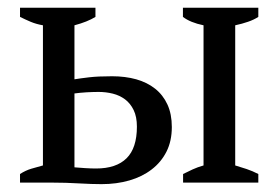

<svg xmlns="http://www.w3.org/2000/svg" viewBox="-20 -467 712 491"><path d="M170.4 -264.2Q185.1 -266.6 207.8 -269.3Q230.5 -272 266.6 -272Q300.3 -272 328.4 -264.2Q356.4 -256.3 376.7 -240.2Q397 -224.1 408.2 -199.7Q419.4 -175.3 419.4 -142.1Q419.4 -106.4 405.8 -79.3Q392.1 -52.2 367.9 -33.7Q343.8 -15.1 311 -5.6Q278.3 3.9 239.7 3.9Q215.3 3.9 181.9 2Q148.4 0 114.3 0H31.2V-22Q45.4 -31.2 60.3 -35.6Q75.2 -40 89.8 -43.9V-402.3Q72.8 -405.3 58.8 -411.1Q44.9 -417 31.2 -423.8V-447.3H224.1V-423.8Q203.6 -411.1 170.4 -402.3ZM170.4 -39.1Q181.6 -38.1 197.3 -37.1Q212.9 -36.1 225.6 -36.1Q277.3 -36.1 303.7 -62.3Q330.1 -88.4 330.1 -143.1Q330.1 -168.5 321.8 -185.5Q313.5 -202.6 299.8 -212.9Q286.1 -223.1 268.6 -227.5Q251 -231.9 232.4 -231.9Q226.6 -231.9 218.5 -231.7Q210.4 -231.4 201.9 -231Q193.4 -230.5 185.1 -229.7Q176.8 -229 170.4 -228ZM640.6 0H448.2V-22Q460.4 -28.3 472.9 -33.9Q485.4 -39.6 500.5 -43.9V-402.3Q466.8 -409.2 447.8 -423.8V-447.3H640.6V-423.8Q629.4 -416.5 614.5 -411.4Q599.6 -406.2 581.5 -402.3V-43.9Q596.2 -39.6 610.8 -34.7Q625.5 -29.8 640.6 -22Z"/></svg>

Font: PT Astra Serif
Style: Regular
Weight: 400
Designer: A.Korolkova, I. Chaeva
Foundry: ParaType Ltd
Version: Version 1.002